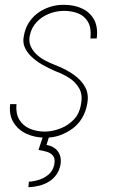

<svg xmlns="http://www.w3.org/2000/svg" viewBox="-20 -558 469 792"><path d="M314.5 -130.4Q321.3 -167 306.9 -193.1Q292.5 -219.2 265.6 -236.3Q238.8 -253.4 208 -264.6Q180.7 -276.4 155 -291Q129.4 -305.7 110.1 -324Q90.8 -342.3 81.8 -363.5Q72.8 -384.8 78.6 -410.6Q83.5 -440.4 98.6 -464.1Q113.8 -487.8 136 -504.2Q158.2 -520.5 186 -529.5Q213.9 -538.6 243.7 -538.1Q288.6 -538.1 321 -521.7Q353.5 -505.4 369.1 -474.9Q384.8 -444.3 378.9 -399.4H353Q357.4 -440.9 344 -465.8Q330.6 -490.7 304.2 -502Q277.8 -513.2 242.7 -513.2Q210.9 -512.7 181.6 -501Q152.3 -489.3 131.1 -466.8Q109.9 -444.3 103 -412.1Q97.7 -386.7 106.9 -366.5Q116.2 -346.2 134 -330.6Q151.9 -314.9 174.6 -304.2Q197.3 -293.5 217.8 -285.6Q256.3 -270 286.6 -248Q316.9 -226.1 332 -197.3Q347.2 -168.5 339.8 -129.4Q334 -97.2 318.8 -71.5Q303.7 -45.9 279.8 -28.1Q255.9 -10.3 227.3 0Q198.7 10.3 166.5 9.8Q123.5 9.8 88.9 -6.3Q54.2 -22.5 35.4 -53.5Q16.6 -84.5 22 -128.4H47.9Q44.4 -90.3 59.3 -64.9Q74.2 -39.6 102.5 -27.3Q130.9 -15.1 167 -15.1Q198.2 -16.1 229.2 -28.1Q260.3 -40 284.2 -64.5Q308.1 -88.9 314.5 -130.4ZM158.2 2H183.6L171.9 39.6Q203.6 45.4 219.2 67.1Q234.9 88.9 229.5 121.6Q224.6 146 212.2 163.1Q199.7 180.2 181.9 191.2Q164.1 202.1 142.3 207.8Q120.6 213.4 97.2 214.4L99.1 191.4Q120.6 190.4 143.1 182.9Q165.5 175.3 181.9 160.6Q198.2 146 203.6 122.1Q208.5 98.1 199.7 85.9Q190.9 73.7 174.6 68.6Q158.2 63.5 138.7 60.5Z"/></svg>

Font: Roboto Condensed Thin
Style: Italic
Weight: 250
Italic angle: -12°
Designer: Christian Robertson
Foundry: Google
Version: Version 3.008; 2023